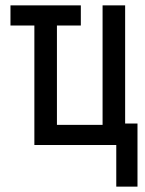

<svg xmlns="http://www.w3.org/2000/svg" viewBox="-20 -540 540 715"><path d="M413 155V0H108V-445H19V-520H281V-445H192V-75H362V-520H446V-80H492V155Z"/></svg>

Font: Iosevka Term Curly Medium
Style: Regular
Weight: 500
Designer: Belleve Invis
Foundry: Belleve Invis
Version: Version 32.3.0